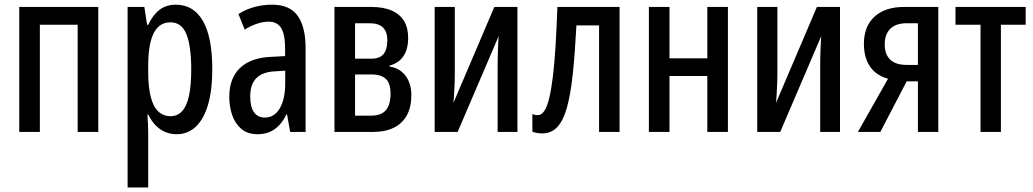

<svg xmlns="http://www.w3.org/2000/svg" viewBox="-20 -569 4454 828"><path d="M403.8 -539.1V0H314.9V-462.4H151.9V0H63V-539.1Z M737.8 -548.8Q814.9 -548.8 855.2 -478.5Q895.5 -408.2 895.5 -270Q895.5 -180.7 877.4 -118.4Q859.4 -56.2 825 -23.2Q790.5 9.8 741.7 9.8Q714.8 9.8 691.7 -0.2Q668.5 -10.3 650.4 -29.3Q632.3 -48.3 619.6 -74.7H615.7Q617.2 -52.2 618.2 -33Q619.1 -13.7 619.1 2.4V239.3H530.3V-539.1H602.5L614.3 -461.9H619.1Q633.8 -492.2 651.4 -511.5Q668.9 -530.8 690.4 -539.8Q711.9 -548.8 737.8 -548.8ZM715.3 -472.7Q683.1 -472.7 661.9 -452.4Q640.6 -432.1 629.9 -390.9Q619.1 -349.6 619.1 -286.6V-260.3Q619.1 -194.8 629.9 -152.1Q640.6 -109.4 662.4 -88.6Q684.1 -67.9 715.8 -67.9Q745.1 -67.9 765.1 -89.4Q785.2 -110.8 794.9 -155.3Q804.7 -199.7 804.7 -269Q804.7 -370.6 783.9 -421.6Q763.2 -472.7 715.3 -472.7Z M1153.8 -548.8Q1229.5 -548.8 1263.7 -501Q1297.9 -453.1 1297.9 -361.3V0H1231.4L1217.8 -75.7H1215.3Q1201.7 -47.9 1183.8 -28.8Q1166 -9.8 1143.1 0Q1120.1 9.8 1090.3 9.8Q1047.9 9.8 1021 -12.9Q994.1 -35.6 981.4 -72.3Q968.8 -108.9 968.8 -150.9Q968.8 -231.9 1015.1 -275.9Q1061.5 -319.8 1146.5 -323.7L1209.5 -327.1V-360.4Q1209.5 -419.9 1192.6 -447.8Q1175.8 -475.6 1138.7 -475.6Q1116.2 -475.6 1090.6 -467.5Q1064.9 -459.5 1035.2 -441.4L1008.3 -508.3Q1040 -528.8 1077.1 -538.8Q1114.3 -548.8 1153.8 -548.8ZM1210 -264.2 1163.6 -261.2Q1110.8 -258.3 1085 -231.4Q1059.1 -204.6 1059.1 -153.8Q1059.1 -106.9 1075.7 -84.5Q1092.3 -62 1122.1 -62Q1163.1 -62 1186.5 -101.8Q1210 -141.6 1210 -210.9Z M1740.2 -405.3Q1740.2 -357.9 1720.2 -327.4Q1700.2 -296.9 1659.7 -286.1V-282.2Q1704.6 -274.9 1729.2 -241.9Q1753.9 -209 1753.9 -157.7Q1753.9 -107.9 1734.9 -72.5Q1715.8 -37.1 1679 -18.6Q1642.1 0 1586.4 0H1422.4V-539.1H1580.1Q1633.3 -539.1 1668.7 -523.7Q1704.1 -508.3 1722.2 -478.8Q1740.2 -449.2 1740.2 -405.3ZM1664.1 -165.5Q1664.1 -210.4 1643.6 -229.2Q1623 -248 1583 -248H1511.2V-70.3H1581.1Q1623.5 -70.3 1643.8 -93.5Q1664.1 -116.7 1664.1 -165.5ZM1650.4 -396Q1650.4 -431.6 1631.6 -450.2Q1612.8 -468.8 1573.7 -468.8H1511.2V-315.9H1581.1Q1617.7 -315.9 1634 -335.9Q1650.4 -356 1650.4 -396Z M1941.4 -539.1V-251Q1941.4 -235.4 1940.9 -220.5Q1940.4 -205.6 1939.7 -190.4Q1939 -175.3 1938 -159.4Q1937 -143.6 1935.5 -125.5L2111.8 -539.1H2211.4V0H2126V-281.7Q2126 -303.7 2126.5 -325.4Q2127 -347.2 2127.9 -369.1Q2128.9 -391.1 2130.4 -413.1L1953.6 0H1854.5V-539.1Z M2651.9 0H2563.5V-459.5H2465.8Q2459.5 -338.9 2450.2 -250.7Q2440.9 -162.6 2425 -105.7Q2409.2 -48.8 2383.3 -21.2Q2357.4 6.3 2318.4 6.3Q2306.6 6.3 2296.1 4.4Q2285.6 2.4 2275.9 -1V-77.1Q2280.3 -75.2 2286.4 -73.7Q2292.5 -72.3 2299.3 -72.3Q2314.9 -72.3 2327.1 -90.3Q2339.4 -108.4 2348.4 -145.5Q2357.4 -182.6 2364.3 -238.5Q2371.1 -294.4 2375.7 -369.4Q2380.4 -444.3 2383.8 -539.1H2651.9Z M2867.2 -539.1V-317.4H3030.3V-539.1H3119.1V0H3030.3V-241.2H2867.2V0H2778.3V-539.1Z M3332.5 -539.1V-251Q3332.5 -235.4 3332 -220.5Q3331.5 -205.6 3330.8 -190.4Q3330.1 -175.3 3329.1 -159.4Q3328.1 -143.6 3326.7 -125.5L3502.9 -539.1H3602.5V0H3517.1V-281.7Q3517.1 -303.7 3517.6 -325.4Q3518.1 -347.2 3519 -369.1Q3520 -391.1 3521.5 -413.1L3344.7 0H3245.6V-539.1Z M3776.4 0H3679.7L3809.6 -229.5Q3775.4 -238.8 3752.2 -259Q3729 -279.3 3717.3 -309.8Q3705.6 -340.3 3705.6 -379.9Q3705.6 -455.6 3751.5 -497.3Q3797.4 -539.1 3878.9 -539.1H4026.4V0H3938.5V-218.3H3890.1ZM3795.4 -377.9Q3795.4 -334.5 3819.1 -311.8Q3842.8 -289.1 3889.6 -289.1H3938.5V-468.8H3890.6Q3843.8 -468.8 3819.6 -445.1Q3795.4 -421.4 3795.4 -377.9Z M4403.3 -462.4H4296.4V0H4208.5V-462.4H4100.6V-539.1H4403.3Z"/></svg>

Font: Open Sans Condensed Medium
Style: Regular
Weight: 500
Width: 3
Designer: Monotype Design Team
Foundry: Monotype Imaging Inc.
Version: Version 3.000